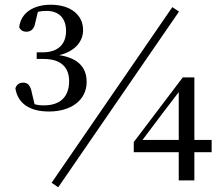

<svg xmlns="http://www.w3.org/2000/svg" viewBox="-20 -762 943 811"><path d="M226 29 736 -713 708 -732 198 10ZM187 -291C279 -291 346 -338 346 -416C346 -477 310 -517 230 -529C297 -545 331 -587 331 -635C331 -697 281 -742 194 -742C128 -742 69 -713 61 -647C67 -634 78 -628 91 -628C109 -628 124 -637 129 -666L140 -712C153 -715 165 -716 176 -716C228 -716 259 -686 259 -631C259 -571 220 -541 161 -541H135V-513H164C237 -513 272 -478 272 -419C272 -354 235 -317 166 -317C151 -317 138 -318 126 -322L115 -368C109 -403 96 -413 78 -413C64 -413 51 -407 45 -389C55 -325 105 -291 187 -291ZM735 0H801V-119H874V-171H801V-435H752L545 -162V-119H735ZM582 -171 667 -284 735 -373V-171Z"/></svg>

Font: Source Han Serif CN Medium
Style: Regular
Weight: 500
Designer: Ryoko NISHIZUKA 西塚涼子 (kana & ideographs); Frank Grießhammer (Latin, Greek & Cyrillic); Wenlong ZHANG 张文龙 (bopomofo); San
Foundry: Adobe
Version: Version 2.002;hotconv 1.1.0;makeotfexe 2.6.0